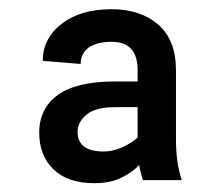

<svg xmlns="http://www.w3.org/2000/svg" viewBox="-20 -741 483 423"><path d="M294.9 -344.2Q289.6 -359.9 286.6 -377.4Q271.5 -361.3 247.1 -349.4Q222.7 -337.4 188 -337.4Q129.4 -337.4 97.9 -367.9Q66.4 -398.4 66.4 -448.7Q66.4 -502.4 107.7 -532Q148.9 -561.5 232.9 -561.5H283.2V-586.4Q283.2 -648.9 226.1 -648.9Q194.3 -648.9 176 -636.5Q157.7 -624 157.7 -600.1L74.2 -606.9Q74.2 -656.2 115.7 -688.5Q157.2 -720.7 226.1 -720.7Q289.6 -720.7 328.6 -686.8Q367.7 -652.8 367.7 -585.9V-432.6Q367.7 -408.7 370.6 -387.2Q373.5 -365.7 380.4 -344.2ZM208.5 -407.2Q228.5 -407.2 249.3 -416.5Q270 -425.8 283.2 -438V-504.9H233.4Q190.4 -504.9 170.7 -488.5Q150.9 -472.2 150.9 -450.7Q150.9 -407.2 208.5 -407.2Z"/></svg>

Font: Vazirmatn UI FD ExtraBold
Style: Regular
Weight: 800
Designer: Saber Rastikerdar
Foundry: Saber Rastikerdar
Version: Version 33.003